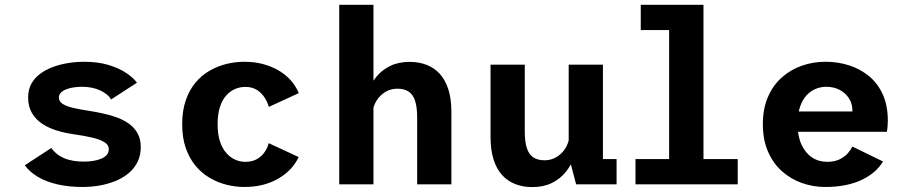

<svg xmlns="http://www.w3.org/2000/svg" viewBox="-20 -770 3790 802"><path d="M325 11Q267 11 220.2 0.2Q173.5 -10.5 139 -30.8Q104.5 -51 83.5 -79.5L194.5 -152Q203.5 -138.5 216.8 -127.8Q230 -117 247.2 -109.5Q264.5 -102 285.5 -98.5Q306.5 -95 329.5 -95Q351 -95 369.8 -98Q388.5 -101 403.2 -107.2Q418 -113.5 426.2 -123.5Q434.5 -133.5 434.5 -147.5Q434.5 -164.5 416.8 -175.8Q399 -187 366 -195Q333 -203 286 -209.5Q251 -214.5 217.2 -224.8Q183.5 -235 156.5 -252.8Q129.5 -270.5 113.5 -297.8Q97.5 -325 97.5 -363Q97.5 -395 110.5 -419.2Q123.5 -443.5 146.8 -461Q170 -478.5 200 -489.8Q230 -501 263.8 -506.5Q297.5 -512 331.5 -512Q388.5 -512 432.8 -498.8Q477 -485.5 507.2 -465.2Q537.5 -445 552 -424.5L444 -354.5Q437.5 -366 425.5 -375.8Q413.5 -385.5 397.5 -392.8Q381.5 -400 362.5 -403.8Q343.5 -407.5 323 -407.5Q306.5 -407.5 289.5 -405.2Q272.5 -403 258 -397.5Q243.5 -392 234.8 -383.5Q226 -375 226 -362Q226 -346.5 241.5 -336.2Q257 -326 284.8 -319.5Q312.5 -313 349 -307.5Q375.5 -303.5 405.2 -297.2Q435 -291 464 -281Q493 -271 516.5 -254.8Q540 -238.5 554 -214.2Q568 -190 568 -156.5Q568 -121.5 554.8 -94.2Q541.5 -67 517.8 -47Q494 -27 463 -14.2Q432 -1.5 396.8 4.8Q361.5 11 325 11Z M1000.5 11Q963 11 925.5 1.5Q888 -8 854.8 -27.8Q821.5 -47.5 796 -78.5Q770.5 -109.5 755.8 -152.2Q741 -195 741 -251Q741 -307.5 755.8 -350.5Q770.5 -393.5 796 -424.2Q821.5 -455 854.8 -474.2Q888 -493.5 925.5 -502.8Q963 -512 1000.5 -512Q1042.5 -512 1078.2 -502.5Q1114 -493 1143.5 -475.8Q1173 -458.5 1194.5 -434.5Q1216 -410.5 1228 -381L1103 -323.5Q1098 -342 1086 -361.2Q1074 -380.5 1054 -393.8Q1034 -407 1004.5 -407Q983 -407 962.5 -398.5Q942 -390 925.2 -371.5Q908.5 -353 898.8 -323.2Q889 -293.5 889 -251Q889 -209 898.8 -179.5Q908.5 -150 925.2 -131Q942 -112 962.5 -103Q983 -94 1004.5 -94Q1034 -94 1054.2 -106Q1074.5 -118 1086.2 -136Q1098 -154 1102.5 -172L1227.5 -114Q1215 -87 1193.8 -64.2Q1172.5 -41.5 1143.5 -24.5Q1114.5 -7.5 1078.8 1.8Q1043 11 1000.5 11Z M1397 0V-750H1540V0ZM1722.5 0V-279Q1722.5 -322.5 1713.8 -349Q1705 -375.5 1686.8 -387.5Q1668.5 -399.5 1640 -399.5Q1619 -399.5 1601.2 -391.8Q1583.5 -384 1569.5 -370.2Q1555.5 -356.5 1547 -338.8Q1538.5 -321 1536.5 -302L1505.5 -317Q1505.5 -351.5 1517 -386Q1528.5 -420.5 1551.8 -449Q1575 -477.5 1609.8 -494.5Q1644.5 -511.5 1691 -511.5Q1730 -511.5 1761.8 -499.2Q1793.5 -487 1816.8 -461.8Q1840 -436.5 1852.8 -396.8Q1865.5 -357 1865.5 -301.5V0Z M2203.5 11.5Q2165 11.5 2133 -0.8Q2101 -13 2077.8 -38.2Q2054.5 -63.5 2041.8 -103.5Q2029 -143.5 2029 -198.5V-500H2172V-221Q2172 -177.5 2180.8 -151Q2189.5 -124.5 2207.8 -112.5Q2226 -100.5 2254.5 -100.5Q2275.5 -100.5 2293.2 -108.2Q2311 -116 2325 -129.8Q2339 -143.5 2347.5 -161.2Q2356 -179 2358 -198L2389 -183Q2389 -148.5 2377.5 -114Q2366 -79.5 2342.8 -51Q2319.5 -22.5 2284.8 -5.5Q2250 11.5 2203.5 11.5ZM2386.5 0 2355.5 -118V-500H2498.5V-76.5L2476 -105.5H2555.5V0Z M2634.5 0V-105.5H2775V-644.5H2656.5V-750H2918.5V-105.5H3061.5V0Z M3426.5 11Q3376.5 11 3329.8 -5.5Q3283 -22 3246.2 -54.8Q3209.5 -87.5 3188 -136.8Q3166.5 -186 3166.5 -251Q3166.5 -316 3187.8 -365Q3209 -414 3246 -446.8Q3283 -479.5 3330 -495.8Q3377 -512 3428 -512Q3480.5 -512 3527.5 -496.8Q3574.5 -481.5 3610.8 -451.2Q3647 -421 3667.8 -374.8Q3688.5 -328.5 3688.5 -266.5Q3688.5 -255.5 3687.5 -242.5Q3686.5 -229.5 3684.5 -219.5H3281V-304.5H3540.5Q3540.5 -306 3540.5 -307Q3540.5 -308 3540.5 -309.5Q3540.5 -337 3526.2 -359.2Q3512 -381.5 3487.5 -394.5Q3463 -407.5 3431 -407.5Q3408 -407.5 3386.5 -398.5Q3365 -389.5 3348.2 -371Q3331.5 -352.5 3321.5 -323Q3311.5 -293.5 3311.5 -252Q3311.5 -201.5 3327.8 -166.2Q3344 -131 3371.8 -112.5Q3399.5 -94 3435 -94Q3466.5 -94 3487.8 -104.8Q3509 -115.5 3521.8 -130.2Q3534.5 -145 3540 -158L3668.5 -95.5Q3654.5 -72 3632.5 -52.8Q3610.5 -33.5 3580.2 -19Q3550 -4.5 3511.8 3.2Q3473.5 11 3426.5 11Z"/></svg>

Font: Trispace Thin SemiBold
Style: Regular
Weight: 600
Version: Version 1.210